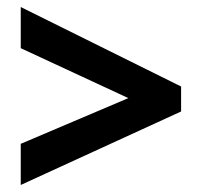

<svg xmlns="http://www.w3.org/2000/svg" viewBox="-20 -625 575 546"><path d="M39 -99 495 -308V-379L39 -605V-488L345 -346L39 -216Z"/></svg>

Font: Noto Sans Kannada SemiCondensed
Style: Bold
Weight: 700
Width: 4
Designer: Jelle Bosma - Monotype Design Team
Foundry: Monotype Imaging Inc.
Version: Version 2.005